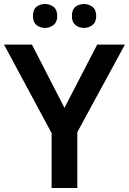

<svg xmlns="http://www.w3.org/2000/svg" viewBox="-20 -936 642 956"><path d="M301 -399 464 -714H602L365 -278V0H237V-273L0 -714H139ZM144 -856Q144 -888 161.5 -902Q179 -916 204 -916Q228 -916 246.5 -902Q265 -888 265 -856Q265 -826 246.5 -811.5Q228 -797 204 -797Q179 -797 161.5 -811.5Q144 -826 144 -856ZM338 -856Q338 -888 355.5 -902Q373 -916 398 -916Q422 -916 440.5 -902Q459 -888 459 -856Q459 -826 440.5 -811.5Q422 -797 398 -797Q373 -797 355.5 -811.5Q338 -826 338 -856Z"/></svg>

Font: Noto Sans Devanagari SemiBold
Style: Regular
Weight: 600
Version: Version 2.003